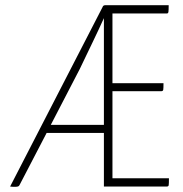

<svg xmlns="http://www.w3.org/2000/svg" viewBox="-20 -720 706 741"><path d="M632 -32Q632 -10 631 -5Q630 0 623 0H381V-207H160L56 -7Q54 -2 50 -0.5Q46 1 38 1Q36 1 31 1Q26 1 19 0L376 -693Q378 -700 387 -700H631Q631 -680 630 -674Q629 -668 624 -668H414V-399H611Q611 -379 610 -373.5Q609 -368 602 -368H414V-32ZM176 -238H381V-650Q372 -630 360.5 -605.5Q349 -581 336.5 -555Q324 -529 311.5 -503Q299 -477 288 -454Z"/></svg>

Font: Yanone Kaffeesatz Thin
Style: Regular
Weight: 250
Designer: Yanone
Foundry: Yanone Font Production. Not for release.
Version: Version 1.002